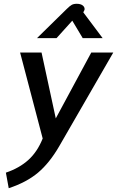

<svg xmlns="http://www.w3.org/2000/svg" viewBox="-20 -762 617 1012"><path d="M11 148Q82 124 129.5 81Q177 38 205 -32L86 -485H199L274 -138L461 -485H577L292 9Q241 97 180.5 148Q120 199 26 230ZM331 -714Q347 -730 357.5 -736Q368 -742 384 -742Q404 -742 415 -734Q426 -726 426 -714Q426 -709 422 -703L419 -697L521 -561H416L361 -653L278 -561H175Z"/></svg>

Font: Niramit Medium
Style: Italic
Weight: 500
Italic angle: -10°
Designer: Katatrad Aksorn Co.,Ltd.
Foundry: Cadson Demak Co.,Ltd.
Version: Version 1.000; ttfautohint (v1.6)